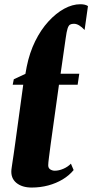

<svg xmlns="http://www.w3.org/2000/svg" viewBox="-20 -852 425 884"><path d="M126 11.5Q81.5 11.5 55.2 -10.2Q29 -32 32.5 -70.5Q33 -75 34.2 -83.2Q35.5 -91.5 37.5 -105.8Q39.5 -120 42.8 -141Q46 -162 50 -192L87 -462H38.5L43.5 -487L97 -512L103 -545Q116 -609.5 142 -662.2Q168 -715 202.8 -753Q237.5 -791 275.5 -811.8Q313.5 -832.5 350 -832.5Q360.5 -832.5 369.5 -830.5Q378.5 -828.5 385 -824L369.5 -714Q357.5 -727 345 -734.8Q332.5 -742.5 320 -742.5Q309 -742.5 302.2 -738.5Q295.5 -734.5 291 -720.2Q286.5 -706 282.5 -676.5L259 -512.5H345L337.5 -462H251.5L213.5 -189.5Q209 -154 205.5 -127.8Q202 -101.5 202 -91Q202 -78 211.5 -72Q221 -66 232.5 -66Q251 -66 271.5 -74.8Q292 -83.5 306.5 -98.5L319 -69Q299 -44.5 268.8 -26.2Q238.5 -8 202 1.8Q165.5 11.5 126 11.5Z"/></svg>

Font: Merriweather 120pt Black
Style: Italic
Weight: 900
Italic angle: -7.8°
Version: Version 2.101